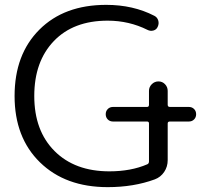

<svg xmlns="http://www.w3.org/2000/svg" viewBox="-20 -760 862 790"><path d="M423 10Q249 10 144.5 -92Q40 -194 40 -365Q40 -536 142 -638Q244 -740 417 -740Q528 -740 615 -695Q627 -689 631 -676Q635 -663 629 -650Q624 -638 611.5 -634.5Q599 -631 587 -637Q511 -675 423 -675Q282 -675 201.5 -591Q121 -507 121 -365Q121 -222 204.5 -138.5Q288 -55 430 -55Q519 -55 586 -84Q593 -87 593 -96V-252Q593 -260 585 -260H445Q432 -260 423.5 -268.5Q415 -277 415 -290Q415 -303 423.5 -311.5Q432 -320 445 -320H585Q593 -320 593 -329V-386Q593 -402 604.5 -413.5Q616 -425 632 -425Q648 -425 659 -413.5Q670 -402 670 -386V-329Q670 -320 679 -320H757Q770 -320 778.5 -311.5Q787 -303 787 -290Q787 -277 778.5 -268.5Q770 -260 757 -260H679Q670 -260 670 -252V-101Q670 -74 655.5 -52.5Q641 -31 617 -22Q530 10 423 10Z"/></svg>

Font: Rounded Mplus 1c
Style: Regular
Weight: 400
Version: Version 1.059.20150529